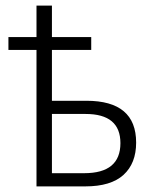

<svg xmlns="http://www.w3.org/2000/svg" viewBox="-20 -664 552 684"><path d="M165 -644H110V-532H10V-486H110V0H284Q375 0 420 -41Q465 -82 465 -156Q465 -305 288 -305H165V-486H305V-532H165ZM285 -258Q409 -258 409 -154Q409 -47 280 -47H165V-258Z"/></svg>

Font: Noto Sans UI SemiCondensed Light
Style: Regular
Weight: 300
Width: 4
Designer: Monotype Design Team
Foundry: Monotype Imaging Inc.
Version: Version 1.901